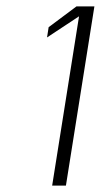

<svg xmlns="http://www.w3.org/2000/svg" viewBox="-20 -595 315 600"><path d="M127 -478 227 -544 143 -15H186L275 -575H219L132 -510Z"/></svg>

Font: Charger Sport
Style: HLExtObl
Weight: 100
Designer: Jasper
Foundry: Cannot Into Space Fonts
Version: Version 1.1